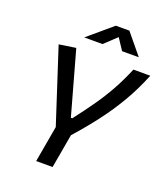

<svg xmlns="http://www.w3.org/2000/svg" viewBox="-160 -1008 969 1117"><g transform="rotate(20 325.0 -449.0)"><path d="M196.3 0 235.8 -224.6 86.9 -682.6 190.4 -698.2 299.8 -305.7H308.6Q360.4 -372.6 402.3 -432.4Q444.3 -492.2 479.5 -555.2Q514.6 -618.2 545.9 -693.4H650.4Q611.8 -598.1 564.5 -517.3Q517.1 -436.5 460.2 -361.8Q403.3 -287.1 335 -210.4L297.9 0ZM212.9 -771.5 362.3 -898.4H446.3L550.8 -771.5H447.3L400.9 -841.8L326.2 -771.5Z"/></g></svg>

Font: CaskaydiaCove NFP
Style: Italic
Weight: 400
Italic angle: -10°
Designer: Aaron Bell
Foundry: Saja Typeworks
Version: Version 2111.001; VTT 6.35;Nerd Fonts 3.1.1